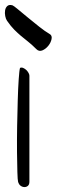

<svg xmlns="http://www.w3.org/2000/svg" viewBox="-50 -761 230 779"><path d="M23.4 -23.4Q21.5 -29.3 20.5 -63Q19.5 -96.7 19 -144.5Q18.6 -192.4 19.5 -248.5Q20.5 -304.7 22 -354Q23.4 -403.3 25.9 -439.5Q28.3 -475.6 31.2 -485.4Q37.1 -488.3 43.9 -485.4Q50.8 -482.4 56.2 -477.5Q61.5 -472.7 65.4 -465.8Q69.3 -459 69.3 -454.1V-23.4Q69.3 -12.7 63.5 -7.3Q57.6 -2 49.3 -2Q41 -2 33.7 -7.3Q26.4 -12.7 23.4 -23.4ZM31.2 -637.7Q30.3 -640.6 29.8 -646Q29.3 -651.4 29.3 -657.7Q29.3 -664.1 29.8 -669.4Q30.3 -674.8 31.2 -676.8Q39.1 -680.7 48.8 -683.6Q58.6 -686.5 69.3 -684.6Q85.9 -663.1 90.3 -649.9Q94.7 -636.7 90.8 -629.4Q86.9 -622.1 77.6 -620.6Q68.4 -619.1 58.6 -621.1Q48.8 -623 40.5 -627.4Q32.2 -631.8 31.2 -637.7ZM97.7 -561.5Q78.1 -581.1 63 -592.8Q47.9 -604.5 34.7 -615.7Q21.5 -627 7.8 -640.6Q-5.9 -654.3 -21.5 -676.8Q-26.4 -683.6 -28.8 -695.8Q-31.2 -708 -29.3 -719.2Q-27.3 -730.5 -20 -736.8Q-12.7 -743.2 1 -739.3Q5.9 -737.3 23.4 -722.7Q41 -708 63 -689.9Q85 -671.9 108.9 -652.8Q132.8 -633.8 151.4 -623Q162.1 -617.2 159.2 -602.5Q156.2 -587.9 146 -575.2Q135.7 -562.5 122.1 -556.6Q108.4 -550.8 97.7 -561.5Z"/></svg>

Font: Give You Glory
Style: Regular
Weight: 400
Designer: Kimberly Geswein
Foundry: Kimberly Geswein
Version: Version 1.002